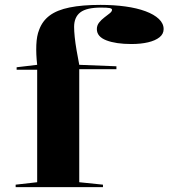

<svg xmlns="http://www.w3.org/2000/svg" viewBox="-20 -765 689 785"><path d="M44 0V-10L132 -20V-480H48V-490L132 -500Q127 -543 128.5 -581Q130 -619 140 -643Q153 -679 183 -701.5Q213 -724 264.5 -734.5Q316 -745 391 -745Q446 -745 493 -738.5Q540 -732 575 -719Q610 -706 629.5 -687.5Q649 -669 649 -646Q649 -626 632 -612.5Q615 -599 585.5 -592Q556 -585 517 -585Q454 -585 415 -600Q376 -615 376 -646Q376 -661 385 -672.5Q394 -684 406.5 -693.5Q419 -703 428.5 -710.5Q438 -718 438 -725Q438 -730 428.5 -732Q419 -734 393 -734Q334 -734 308.5 -714.5Q283 -695 283 -655Q283 -638 285.5 -613.5Q288 -589 293 -560Q298 -531 304 -500L456 -494V-482H304V-20L401 -10V0Z"/></svg>

Font: Kalnia SemiExpanded
Style: Regular
Weight: 400
Width: 6
Designer: Frida Medrano
Foundry: Frida Medrano
Version: Version 1.105